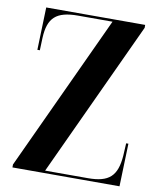

<svg xmlns="http://www.w3.org/2000/svg" viewBox="-81 -776 676 839"><g transform="rotate(10 256.5 -357.0)"><path d="M32 0H507L513 -190H503L500 -134C493 -44 459 -11 365 -11H175L495 -701V-714H56L50 -525H61L63 -580C67 -670 103 -703 199 -703H352L32 -13Z"/></g></svg>

Font: Noto Serif Display ExtraCondensed
Style: Bold
Weight: 700
Width: 2
Designer: Monotype Design Team
Foundry: Monotype Imaging Inc.
Version: Version 2.009